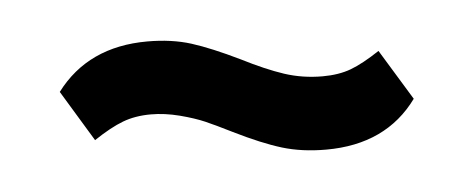

<svg xmlns="http://www.w3.org/2000/svg" viewBox="-28 -438 656 266"><g transform="rotate(-5 300.0 -305.5)"><path d="M417 -220.2Q383.3 -220.2 356 -228.5Q328.6 -236.8 290 -255.9Q267.6 -267.1 253.7 -273.2Q239.7 -279.3 219 -284.7Q198.2 -290 179.2 -290Q157.2 -290 139.9 -283.4Q122.6 -276.9 99.1 -261.2L56.2 -332Q100.6 -391.1 183.1 -391.1Q216.8 -391.1 243.9 -382.6Q271 -374 310.1 -355Q342.8 -338.4 367.9 -330.1Q393.1 -321.8 420.9 -321.8Q443.4 -321.8 460.4 -328.1Q477.5 -334.5 501 -350.1L543.9 -279.8Q500.5 -220.2 417 -220.2Z"/></g></svg>

Font: Anuphan SemiBold
Style: Bold
Weight: 600
Designer: Mike Abbink, Paul van der Laan, Pieter van Rosmalen, Mint Tantisuwanna
Foundry: Bold Monday; Cadson Demak
Version: Version 3.002;hotconv 1.0.109;makeotfexe 2.5.65596